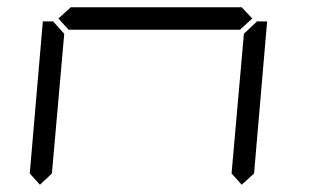

<svg xmlns="http://www.w3.org/2000/svg" viewBox="-20 -551 856 529"><path d="M646 -531 675 -500 641 -469H169L141 -500L175 -531ZM90 -42 62 -73 98 -492H126L129 -489L157 -458L123 -73ZM685 -489 688 -492H716L680 -73L646 -42L618 -73L652 -458Z"/></svg>

Font: DSEG7 Classic
Style: Light Italic
Weight: 300
Italic angle: -5°
Designer: Keshikan(Twitter:@keshinomi_88pro)
Version: Version 0.46